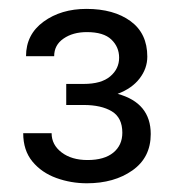

<svg xmlns="http://www.w3.org/2000/svg" viewBox="-20 -736 404 436"><path d="M130.4 -497.6V-545.4H169.9Q210 -545.4 230.2 -562.5Q250.5 -579.6 250.5 -605Q250.5 -629.4 232.9 -646.2Q215.3 -663.1 177.2 -663.1Q145.5 -663.1 124.3 -648.4Q103 -633.8 103 -608.4H39.1Q39.1 -657.7 78.9 -686.8Q118.7 -715.8 176.3 -715.8Q238.3 -715.8 276.4 -688Q314.5 -660.2 314.5 -607.4Q314.5 -580.6 297.1 -557.9Q279.8 -535.2 247.1 -522.9Q322.3 -502.4 322.3 -431.6Q322.3 -378.4 280.8 -349.1Q239.3 -319.8 177.2 -319.8Q141.1 -319.8 107.9 -331.8Q74.7 -343.8 53.7 -369.1Q32.7 -394.5 32.7 -433.6H97.2Q97.2 -407.2 119.9 -389.9Q142.6 -372.6 178.7 -372.6Q216.8 -372.6 237.3 -389.4Q257.8 -406.2 257.8 -434.6Q257.8 -468.8 233.9 -483.2Q210 -497.6 169.9 -497.6Z"/></svg>

Font: Vazirmatn UI FD Light
Style: Regular
Weight: 300
Designer: Saber Rastikerdar
Foundry: Saber Rastikerdar
Version: Version 33.003